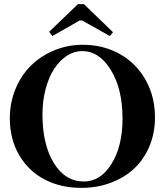

<svg xmlns="http://www.w3.org/2000/svg" viewBox="-20 -892 794 925"><path d="M232.4 -718.3 216.8 -738.8 355.5 -872.1H384.3L524.4 -736.8L509.3 -718.3L375.5 -793.5H363.8ZM371.6 13.2Q272.9 13.2 195.1 -27.3Q117.2 -67.9 72.3 -144.8Q27.3 -221.7 27.3 -322.3Q27.3 -397.5 54.9 -463.9Q82.5 -530.3 129.9 -576.7Q177.2 -623 241.9 -649.7Q306.6 -676.3 378.9 -676.3Q476.6 -676.3 555.7 -632.6Q634.8 -588.9 680.7 -508.5Q726.6 -428.2 726.6 -326.2Q726.6 -251 700 -187.5Q673.3 -124 626.5 -80.1Q579.6 -36.1 513.7 -11.5Q447.8 13.2 371.6 13.2ZM384.3 -17.6Q464.4 -17.6 517.3 -102.5Q570.3 -187.5 570.3 -321.3Q570.3 -462.9 514.4 -554.4Q458.5 -646 375 -646Q337.4 -646 302.7 -623.5Q268.1 -601.1 241.9 -561.8Q215.8 -522.5 200.2 -464.6Q184.6 -406.7 184.6 -340.3Q184.6 -195.8 239.3 -106.7Q293.9 -17.6 384.3 -17.6Z"/></svg>

Font: Elstob 14pt SemiBold
Style: Regular
Weight: 600
Designer: Peter S. Baker
Version: Version 1.015